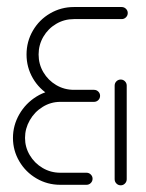

<svg xmlns="http://www.w3.org/2000/svg" viewBox="-20 -539 427 560"><path d="M250 -17.8Q250 -10.4 244.8 -5.2Q239.6 0 232.2 0H155.9Q118.1 0 86.5 -18.5Q54.8 -37 36.3 -68.5Q17.8 -100 17.8 -136.7Q17.8 -173.3 36.3 -205.6Q54.8 -237.8 86.5 -257.4Q118.1 -277 155.9 -277H207V-241.9H155.9Q128.1 -241.9 104.4 -227.2Q80.7 -212.6 66.9 -188.3Q53 -164.1 53 -136.7Q53 -109.6 66.9 -86.3Q80.7 -63 104.3 -49.1Q127.8 -35.2 155.9 -35.2H232.2Q239.6 -35.2 244.8 -30Q250 -24.8 250 -17.8ZM332.2 1.5Q324.8 1.5 319.6 -3.7Q314.4 -8.9 314.4 -16.3V-289.3Q314.4 -296.7 319.6 -301.9Q324.8 -307 332.2 -307Q339.3 -307 344.4 -301.9Q349.6 -296.7 349.6 -289.3V-16.3Q349.6 -8.9 344.4 -3.7Q339.3 1.5 332.2 1.5ZM352.6 -501.1Q352.6 -493.7 347.4 -488.5Q342.2 -483.3 334.8 -483.3H195.6Q167.4 -483.3 143.9 -469.4Q120.4 -455.6 106.5 -431.9Q92.6 -408.1 92.6 -380Q92.6 -351.9 106.5 -328.3Q120.4 -304.8 143.9 -290.9Q167.4 -277 195.6 -277H254.1Q261.5 -277 266.7 -271.9Q271.9 -266.7 271.9 -259.6Q271.9 -252.2 266.7 -247Q261.5 -241.9 254.1 -241.9H195.6Q158.1 -241.9 126.3 -260.4Q94.4 -278.9 75.9 -310.7Q57.4 -342.6 57.4 -380Q57.4 -417.8 75.9 -449.6Q94.4 -481.5 126.3 -500Q158.1 -518.5 195.6 -518.5H334.8Q342.2 -518.5 347.4 -513.3Q352.6 -508.1 352.6 -501.1Z"/></svg>

Font: 26F Galaxy Sans Light
Style: Regular
Weight: 300
Designer: C₂₉H₂₅N₃O₅
Version: Version 1.100